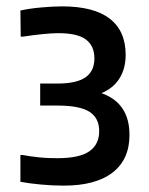

<svg xmlns="http://www.w3.org/2000/svg" viewBox="-20 -874 467 602"><path d="M180 -292Q144 -292 107 -295.5Q70 -299 44 -304V-388H51Q61 -386 75 -384Q89 -382 104 -380.5Q119 -379 133.5 -378.5Q148 -378 160 -378Q229 -378 260 -399.5Q291 -421 291 -463Q291 -504 260.5 -523.5Q230 -543 160 -543H106V-612H159Q220 -612 248 -631.5Q276 -651 276 -691Q276 -730 249.5 -750Q223 -770 163 -770Q143 -770 113.5 -767Q84 -764 51 -759H45L44 -841Q70 -847 107.5 -850.5Q145 -854 175 -854Q274 -854 324 -815.5Q374 -777 374 -702Q374 -659 354.5 -628Q335 -597 298 -582Q386 -551 386 -451Q386 -374 333 -333Q280 -292 180 -292Z"/></svg>

Font: EncodeSans
Style: Medium
Weight: 500
Designer: Pablo Impallari, Andres Torresi
Foundry: Pablo Impallari, Andres Torresi
Version: Version 1.000; ttfautohint (v1.4.1)